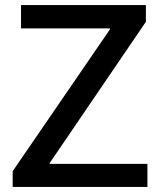

<svg xmlns="http://www.w3.org/2000/svg" viewBox="-20 -710 635 758"><path d="M414 -598H63V-690H556V-624L176 -66V-63H562V28H30V-34L414 -594Z"/></svg>

Font: Gmarket Sans TTF Medium
Style: Regular
Weight: 500
Designer: Creative Director : Sungho Lee; Art Director : Kiwoong Choi; Project Manager : Sori Yang, Jongwook Yoon; Font Designer :
Foundry: Sandoll Inc.
Version: Version 1.000;hotconv 1.0.109;makeotfexe 2.5.65596